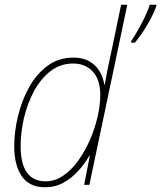

<svg xmlns="http://www.w3.org/2000/svg" viewBox="-20 -780 680 810"><path d="M533 -606Q546 -625 562 -653Q578 -681 591.5 -709.5Q605 -738 612 -760H640L639 -753Q627 -719 601.5 -675.5Q576 -632 549 -600H533ZM170 10Q104 10 72 -36.5Q40 -83 40 -163Q40 -223 55.5 -288.5Q71 -354 102 -410.5Q133 -467 180 -502Q227 -537 290 -537Q331 -537 358.5 -520.5Q386 -504 401 -477.5Q416 -451 420 -423H422Q427 -453 433.5 -486Q440 -519 447 -549L491 -760H517L357 0H335L359 -123H357Q338 -90 310.5 -59.5Q283 -29 248 -9.5Q213 10 170 10ZM173 -15Q211 -15 246 -38.5Q281 -62 309.5 -101.5Q338 -141 359 -189Q380 -237 391.5 -286.5Q403 -336 403 -379Q403 -444 371.5 -478Q340 -512 289 -512Q234 -512 192.5 -479.5Q151 -447 123 -394.5Q95 -342 81 -281.5Q67 -221 67 -164Q67 -15 173 -15Z"/></svg>

Font: Noto Sans SemiCondensed Thin
Style: Italic
Weight: 100
Width: 4
Italic angle: -12°
Designer: Monotype Design Team
Foundry: Monotype Imaging Inc.
Version: Version 2.013; ttfautohint (v1.8.4.7-5d5b)